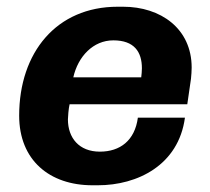

<svg xmlns="http://www.w3.org/2000/svg" viewBox="-20 -541 624 571"><path d="M530 -191H390C381 -123 337 -90 277 -90C215 -90 182 -131 182 -186C182 -193 184 -219 187 -231H537L548 -307C549 -318 550 -329 550 -340C550 -456 458 -521 346 -521H330C148 -521 37 -385 37 -197C37 -65 127 10 255 10H271C389 10 511 -50 530 -191ZM317 -421C379 -421 402 -387 402 -338C402 -329 401 -320 400 -311H198C212 -373 257 -421 317 -421Z"/></svg>

Font: Chivo
Style: Bold Italic
Weight: 700
Italic angle: -8°
Designer: Hector Gatti
Foundry: Omnibus-Type
Version: Version 1.003;PS 001.003;hotconv 1.0.70;makeotf.lib2.5.58329